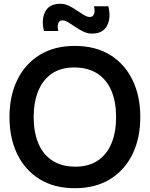

<svg xmlns="http://www.w3.org/2000/svg" viewBox="-20 -977 790 1012"><path d="M374.5 15Q266.5 15 189.5 -32.2Q112.5 -79.5 71.2 -164Q30 -248.5 30 -360Q30 -471.5 71.2 -556Q112.5 -640.5 189.5 -687.8Q266.5 -735 374.5 -735Q482.5 -735 559.8 -687.8Q637 -640.5 678.2 -556Q719.5 -471.5 719.5 -360Q719.5 -248.5 678.2 -164Q637 -79.5 559.8 -32.2Q482.5 15 374.5 15ZM374.5 -98.5Q447 -98 495.2 -130.5Q543.5 -163 567.8 -222Q592 -281 592 -360Q592 -439 567.8 -497.2Q543.5 -555.5 495.2 -588Q447 -620.5 374.5 -621.5Q302 -622 254 -589.5Q206 -557 181.8 -498Q157.5 -439 157.5 -360Q157.5 -281 181.5 -222.8Q205.5 -164.5 253.8 -132Q302 -99.5 374.5 -98.5ZM464.5 -800Q441 -800 419.2 -810.5Q397.5 -821 377.5 -834.8Q357.5 -848.5 340.2 -859Q323 -869.5 308.5 -869.5Q292.5 -869.5 286.8 -853.2Q281 -837 287.5 -813.5H211.5Q197 -873.5 218.2 -915.2Q239.5 -957 298 -957Q321.5 -957 343.2 -946.5Q365 -936 384.8 -922.2Q404.5 -908.5 422 -898Q439.5 -887.5 454 -887.5Q469.5 -887.5 475.8 -903.8Q482 -920 475 -944H551Q566 -884.5 544.5 -842.2Q523 -800 464.5 -800Z"/></svg>

Font: Manrope ExtraLight
Style: Bold
Weight: 700
Version: Version 4.504